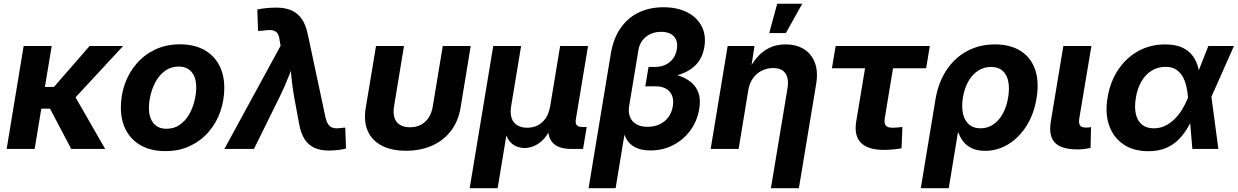

<svg xmlns="http://www.w3.org/2000/svg" viewBox="-20 -775 6440 999"><path d="M249 -535.6 160.2 0H14.6L103 -535.6ZM620.6 -535.6 318.4 -209.5H161.1L176.3 -322.8H260.7L446.3 -535.6ZM350.6 0 237.3 -215.3 360.4 -290.5 527.3 0Z M840.3 11.2Q767.6 11.2 715.8 -16.8Q664.1 -44.9 636.5 -95.7Q608.9 -146.5 608.9 -214.8Q608.9 -280.3 630.1 -339.6Q651.4 -398.9 691.7 -445.1Q731.9 -491.2 788.6 -517.8Q845.2 -544.4 916 -544.4Q988.8 -544.4 1040.5 -516.4Q1092.3 -488.3 1119.6 -437.5Q1147 -386.7 1147 -318.4Q1147 -253.4 1126.2 -194.1Q1105.5 -134.8 1065.4 -88.6Q1025.4 -42.5 968.8 -15.6Q912.1 11.2 840.3 11.2ZM846.2 -105Q885.7 -105 915 -125.5Q944.3 -146 963.4 -178.7Q982.4 -211.4 991.7 -249.3Q1001 -287.1 1001 -321.3Q1001 -354.5 990.5 -378.4Q980 -402.3 959.7 -415.5Q939.5 -428.7 910.2 -428.7Q870.6 -428.7 841.3 -408.2Q812 -387.7 793 -355.2Q773.9 -322.8 764.4 -284.9Q754.9 -247.1 754.9 -211.9Q754.9 -163.1 778.6 -134Q802.2 -105 846.2 -105Z M1147.5 0 1439.9 -536.6 1435.1 -564Q1432.6 -588.9 1423.6 -601.6Q1414.6 -614.3 1397.5 -617.4Q1380.4 -620.6 1353.5 -616.2L1322.8 -613.8L1318.8 -725.6Q1337.9 -730 1364.7 -732.7Q1391.6 -735.4 1418.5 -735.4Q1463.4 -735.4 1496.1 -721.2Q1528.8 -707 1549.8 -676.8Q1570.8 -646.5 1581.1 -598.1L1673.3 -165.5Q1679.2 -140.1 1689 -126.7Q1698.7 -113.3 1714.4 -109.4Q1730 -105.5 1751.5 -108.9L1776.4 -111.3L1780.3 -2Q1763.7 2.4 1739.7 5.4Q1715.8 8.3 1690.9 8.3Q1647.5 8.3 1616.2 -5.9Q1585 -20 1565.2 -50.3Q1545.4 -80.6 1536.6 -129.4L1509.8 -273.9Q1501 -324.7 1496.1 -375.5Q1491.2 -426.3 1487.3 -481H1523.4Q1501 -426.8 1481.2 -375.7Q1461.4 -324.7 1436.5 -273.9L1301.3 0Z M2092.8 9.3Q2016.6 9.3 1965.8 -17.6Q1915 -44.4 1893.3 -94Q1871.6 -143.6 1882.8 -212.4L1936.5 -535.6H2082L2030.3 -221.7Q2024.4 -186.5 2032.5 -162.4Q2040.5 -138.2 2061 -125.5Q2081.5 -112.8 2112.8 -112.8Q2145 -112.8 2169.4 -125.5Q2193.8 -138.2 2210 -162.4Q2226.1 -186.5 2231.9 -221.7L2283.7 -535.6H2429.2L2376 -212.4Q2364.3 -144 2326.4 -94.2Q2288.6 -44.4 2228.8 -17.6Q2168.9 9.3 2092.8 9.3Z M2423.8 204.1 2546.4 -535.6H2691.4L2639.6 -223.1Q2633.3 -185.1 2642.3 -159.9Q2651.4 -134.8 2672.6 -122.6Q2693.8 -110.4 2723.1 -110.4Q2753.4 -110.4 2778.1 -122.8Q2802.7 -135.3 2819.6 -160.4Q2836.4 -185.5 2842.8 -223.1L2894.5 -535.6H3039.6L2976.1 -153.8Q2972.7 -133.3 2981 -123.8Q2989.3 -114.3 3010.7 -114.3H3032.7L3013.7 0H2952.6Q2881.8 0 2852.8 -35.9Q2823.7 -71.8 2835 -139.6L2843.3 -189H2867.2Q2858.4 -134.3 2840.6 -98.6Q2822.8 -63 2800 -42.5Q2777.3 -22 2753.9 -13.4Q2730.5 -4.9 2709.5 -4.9Q2688 -4.9 2666.7 -13.4Q2645.5 -22 2629.6 -42.5Q2613.8 -63 2607.7 -98.6Q2601.6 -134.3 2610.4 -189H2634.3L2569.3 204.1Z M3042.5 204.1 3157.7 -493.2Q3170.9 -573.2 3208 -627.4Q3245.1 -681.6 3302.2 -709.5Q3359.4 -737.3 3431.6 -737.3Q3503.9 -737.3 3555.2 -711.2Q3606.4 -685.1 3630.6 -638.7Q3654.8 -592.3 3645 -531.2Q3635.7 -476.6 3605.2 -442.4Q3574.7 -408.2 3525.6 -390.4Q3476.6 -372.6 3411.6 -365.2L3417.5 -400.9Q3465.3 -396 3505.6 -383.5Q3545.9 -371.1 3574 -348.6Q3602.1 -326.2 3614.3 -291.7Q3626.5 -257.3 3618.2 -208Q3607.4 -144 3571.3 -95.5Q3535.2 -46.9 3481.7 -19.5Q3428.2 7.8 3364.7 7.8Q3318.4 7.8 3286.9 -7.6Q3255.4 -22.9 3238.8 -52.7Q3222.2 -82.5 3219.7 -125L3237.8 -127L3183.1 204.1ZM3349.1 -115.2Q3384.3 -115.2 3411.9 -128.2Q3439.5 -141.1 3457.3 -164.8Q3475.1 -188.5 3480.5 -220.7Q3488.8 -269 3464.8 -297.4Q3440.9 -325.7 3392.1 -325.7H3337.4L3354.5 -426.8H3388.2Q3418.5 -426.8 3442.1 -437.7Q3465.8 -448.7 3481.4 -469.5Q3497.1 -490.2 3501.5 -518.6Q3508.8 -560.5 3486.8 -585Q3464.8 -609.4 3419.9 -609.4Q3388.7 -609.4 3363.8 -597.7Q3338.9 -585.9 3322.8 -564.9Q3306.6 -543.9 3301.8 -514.6L3253.4 -222.2Q3248.5 -190.9 3257.8 -167Q3267.1 -143.1 3290 -129.2Q3313 -115.2 3349.1 -115.2Z M3873.5 -306.2 3823.2 0H3677.7L3766.1 -535.6H3905.8L3884.8 -400.4L3870.6 -401.4Q3893.6 -447.3 3921.6 -479Q3949.7 -510.7 3985.6 -527.3Q4021.5 -543.9 4066.9 -543.9Q4123.5 -543.9 4163.1 -519.3Q4202.6 -494.6 4220 -448.5Q4237.3 -402.3 4226.6 -337.9L4136.7 204.1H3991.2L4077.1 -313.5Q4085.9 -364.7 4067.1 -392.8Q4048.3 -420.9 4002.4 -420.9Q3972.2 -420.9 3945.1 -408Q3918 -395 3898.9 -369.4Q3879.9 -343.8 3873.5 -306.2ZM3982.4 -603 4023.9 -755.4H4154.3L4068.8 -603Z M4578.6 4.9Q4495.6 4.9 4459.2 -32.5Q4422.9 -69.8 4435.1 -143.6L4481 -419.9H4308.6L4328.1 -535.6H4817.9L4798.8 -419.9H4626.5L4583.5 -159.7Q4579.6 -133.8 4588.6 -122.1Q4597.7 -110.4 4625.5 -110.4Q4635.7 -110.4 4650.6 -111.8Q4665.5 -113.3 4675.3 -114.3L4670.9 -3.4Q4647 1 4623.8 2.9Q4600.6 4.9 4578.6 4.9Z M4771 204.1 4847.2 -256.8Q4861.8 -345.2 4904.3 -409.7Q4946.8 -474.1 5011.5 -509Q5076.2 -543.9 5156.7 -543.9Q5235.4 -543.9 5288.8 -511Q5342.3 -478 5365 -415.5Q5387.7 -353 5373.5 -265.1Q5359.9 -181.2 5320.6 -119.4Q5281.2 -57.6 5225.3 -23.9Q5169.4 9.8 5105.5 9.8Q5064.5 9.8 5036.6 -3.7Q5008.8 -17.1 4992.2 -38.3Q4975.6 -59.6 4967.3 -84H4963.9L4916.5 204.1ZM5082 -107.4Q5119.6 -107.4 5148.9 -127.7Q5178.2 -147.9 5198 -184.1Q5217.8 -220.2 5225.6 -268.6Q5233.4 -315.9 5226.1 -351.6Q5218.8 -387.2 5196.3 -407Q5173.8 -426.8 5136.2 -426.8Q5099.6 -426.8 5069.3 -407.2Q5039.1 -387.7 5018.8 -352.3Q4998.5 -316.9 4990.2 -268.6Q4982.4 -220.2 4990.5 -183.8Q4998.5 -147.5 5021.7 -127.4Q5044.9 -107.4 5082 -107.4Z M5587.4 2.4Q5502.4 2.4 5469 -32.5Q5435.5 -67.4 5447.3 -141.1L5512.7 -535.6H5658.7L5595.7 -159.2Q5591.8 -133.8 5599.4 -122.6Q5606.9 -111.3 5629.9 -111.3Q5639.2 -111.3 5645.5 -111.8Q5651.9 -112.3 5656.7 -113.8L5654.3 -5.4Q5643.1 -2.9 5625.7 -0.2Q5608.4 2.4 5587.4 2.4Z M5954.6 11.7Q5877.9 11.7 5825.7 -23.7Q5773.4 -59.1 5751.2 -121.8Q5729 -184.6 5742.7 -266.6Q5756.3 -349.6 5797.9 -411.9Q5839.4 -474.1 5902.1 -509Q5964.8 -543.9 6043 -543.9Q6096.2 -543.9 6130.9 -527.8Q6165.5 -511.7 6185.3 -484.9Q6205.1 -458 6213.9 -425.3Q6222.7 -392.6 6225.1 -359.9H6265.6L6282.7 -274.9L6319.3 0H6184.1L6161.1 -269Q6158.7 -301.8 6151.6 -330.3Q6144.5 -358.9 6131.1 -380.6Q6117.7 -402.3 6096.4 -414.8Q6075.2 -427.2 6043.9 -427.2Q6004.9 -427.2 5972.9 -407.7Q5940.9 -388.2 5919.7 -352.5Q5898.4 -316.9 5890.1 -267.1Q5881.8 -217.8 5889.9 -181.9Q5897.9 -146 5921.6 -126.7Q5945.3 -107.4 5983.4 -107.4Q6015.1 -107.4 6042.2 -120.4Q6069.3 -133.3 6091.8 -155.8Q6114.3 -178.2 6131.6 -206.8Q6148.9 -235.4 6161.1 -266.1L6267.1 -535.6H6400.4L6280.8 -266.1L6235.4 -181.2H6195.3Q6180.7 -147.5 6161.4 -113.5Q6142.1 -79.6 6114.5 -51Q6086.9 -22.5 6047.9 -5.4Q6008.8 11.7 5954.6 11.7Z"/></svg>

Font: Inter 20pt
Style: Bold Italic
Weight: 700
Italic angle: -9.3988°
Version: Version 4.001;git-66647c0bb